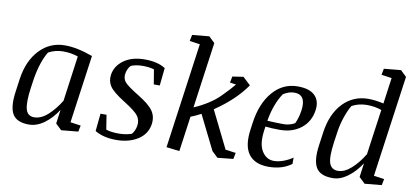

<svg xmlns="http://www.w3.org/2000/svg" viewBox="-71 -1005 2724 1256"><g transform="rotate(10 1291.5 -376.5)"><path d="M405.8 -483.4Q359.4 -499.5 307.1 -499.5Q254.9 -499.5 209.5 -475.1Q167 -404.8 147.9 -289.1L138.7 -225.1Q125.5 -131.3 137 -86.7Q148.4 -42 193.4 -42Q238.3 -42 282.7 -81.5Q327.1 -121.1 364.3 -182.1ZM167.5 10.7Q86.9 10.7 59.1 -35.6Q31.2 -82 44.9 -182.1L57.6 -273.9Q75.7 -397 144.3 -468.8Q212.9 -540.5 311.5 -540.5Q392.6 -540.5 496.6 -502.4L433.6 -51.3L502.9 -41.5L494.6 0L382.3 10.7L342.8 -27.3L355.5 -120.1Q317.4 -60.5 268.1 -24.9Q218.8 10.7 167.5 10.7Z M605.5 -23.4 617.2 -140.6H657.2L672.4 -44.4Q706.1 -33.2 754.9 -33.2Q803.7 -33.2 842.3 -46.9Q862.8 -70.8 868.2 -106.4Q873 -141.6 854 -168.9Q835 -196.3 756.8 -245.1Q678.7 -293.9 656.5 -327.4Q634.3 -360.8 640.6 -404.3Q649.9 -463.9 703.6 -502.2Q757.3 -540.5 842.3 -540.5Q927.2 -540.5 979 -507.3L966.8 -389.6H927.2L911.1 -486.8Q880.9 -496.6 835.9 -496.6Q791 -496.6 757.8 -482.9Q736.8 -460.9 731.4 -427.2Q726.1 -393.6 745.8 -370.6Q765.6 -347.7 840.8 -301.8Q916 -255.9 941.2 -218.5Q966.3 -181.2 959.5 -132.3Q949.7 -64.5 890.9 -26.9Q832 10.7 747.1 10.7Q662.1 10.7 605.5 -23.4Z M1524.4 0 1420.4 10.7 1380.9 -27.3 1268.1 -254.4Q1229.5 -234.4 1200.2 -223.1L1167.5 10.7L1080.6 0L1178.2 -700.7L1109.4 -710.4L1117.7 -752L1230.5 -762.7L1270 -724.6L1209 -286.6Q1315.9 -334 1375.5 -394Q1435.1 -454.1 1457 -482.4L1416 -488.3L1424.3 -529.8L1496.6 -540.5L1547.4 -492.7Q1474.1 -386.7 1341.8 -297.9L1463.9 -50.8L1532.7 -41.5Z M1700.2 -284.7Q1764.2 -281.2 1806.6 -281.2Q1849.1 -281.2 1882.3 -300.8Q1900.9 -338.9 1908.2 -390.1Q1922.9 -496.6 1842.3 -496.6Q1806.2 -496.6 1769.5 -472.7Q1719.2 -398.4 1700.2 -284.7ZM1857.9 -540.5Q1936.5 -540.5 1972.2 -504.9Q2007.8 -469.2 1999 -407.7Q1988.3 -330.1 1931.2 -285.2Q1874 -240.2 1789.6 -240.2Q1733.4 -240.2 1694.3 -245.1L1690.4 -216.3Q1678.2 -127.4 1707.5 -80.3Q1736.8 -33.2 1787.6 -33.2Q1817.4 -33.2 1851.6 -46.1Q1885.7 -59.1 1911.1 -77.1V-35.2Q1849.6 10.7 1758.8 10.7Q1668.5 10.7 1627.2 -43.9Q1585.9 -98.6 1601.6 -209.5L1607.9 -254.9Q1626 -385.7 1692.6 -463.1Q1759.3 -540.5 1857.9 -540.5Z M2379.9 -182.6 2421.9 -483.4Q2377.9 -499.5 2324.2 -499.5Q2270.5 -499.5 2225.1 -475.1Q2205.6 -443.4 2188.2 -392.6Q2170.9 -341.8 2163.6 -289.1L2154.3 -225.1Q2139.6 -121.1 2153.8 -81.5Q2168 -42 2210.9 -42Q2253.9 -42 2298.6 -81.8Q2343.3 -121.6 2379.9 -182.6ZM2327.1 -540.5Q2372.1 -540.5 2428.2 -527.8L2452.1 -700.7L2383.3 -710.4L2391.6 -752L2503.9 -762.7L2543.5 -724.6L2449.2 -51.3L2518.6 -41.5L2510.3 0L2397.9 10.7L2358.4 -27.3L2371.1 -120.1Q2332 -60.5 2283.4 -24.9Q2234.9 10.7 2184.6 10.7Q2102.1 10.7 2074.5 -36.4Q2046.9 -83.5 2060.5 -182.1L2073.2 -273.9Q2091.3 -399.4 2159.2 -470Q2227.1 -540.5 2327.1 -540.5Z"/></g></svg>

Font: NoticiaText-Italic
Style: Italic
Weight: 400
Italic angle: -8°
Designer: JM Sole
Foundry: JM Sole
Version: Version 1.003